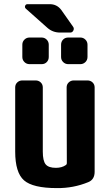

<svg xmlns="http://www.w3.org/2000/svg" viewBox="-20 -915 540 944"><path d="M410.2 -519.5Q424.8 -519.5 435.1 -509.8Q445.3 -500 445.3 -485.4V-70.3Q445.3 -32.2 414.1 -19.5Q340.8 10.7 259.8 9.8Q141.6 9.8 98.1 -28.3Q54.7 -66.4 54.7 -169.9V-485.4Q54.7 -500 64.9 -509.8Q75.2 -519.5 89.8 -519.5H155.3Q169.9 -519.5 180.2 -509.8Q190.4 -500 190.4 -485.4V-169.9Q190.4 -124 204.6 -106.9Q218.8 -89.8 254.9 -89.8Q284.2 -89.8 303.7 -103.5Q308.6 -106.4 308.6 -112.3L307.6 -485.4Q307.6 -500 317.9 -509.8Q328.1 -519.5 342.8 -519.5ZM184.6 -730.5Q199.2 -730.5 209.5 -720.2Q219.7 -710 219.7 -695.3V-634.8Q219.7 -620.1 210 -609.9Q200.2 -599.6 184.6 -599.6H125Q110.4 -599.6 100.1 -609.9Q89.8 -620.1 89.8 -634.8V-695.3Q89.8 -710 100.1 -720.2Q110.4 -730.5 125 -730.5ZM315.4 -599.6Q300.8 -599.6 290.5 -609.9Q280.3 -620.1 280.3 -634.8V-695.3Q280.3 -710 290 -720.2Q299.8 -730.5 315.4 -730.5H375Q389.6 -730.5 399.9 -720.2Q410.2 -710 410.2 -695.3V-634.8Q410.2 -620.1 399.9 -609.9Q389.6 -599.6 375 -599.6ZM325.2 -754.9H275.4Q239.3 -754.9 212.9 -778.3L107.4 -872.1Q100.6 -877.9 103.5 -886.2Q106.4 -894.5 115.2 -894.5H224.6Q259.8 -894.5 281.2 -866.2L338.9 -784.2Q345.7 -775.4 340.8 -765.1Q335.9 -754.9 325.2 -754.9Z"/></svg>

Font: Rounded-L Mgen+ 1mn bold
Style: Bold
Weight: 700
Designer: [Source Han Sans]
Ryoko NISHIZUKA  (kana & ideographs); Paul D. Hunt (Latin, Greek & Cyrillic); Wenlong ZHANG  (bopomofo
Version: Version 1.059.20150602